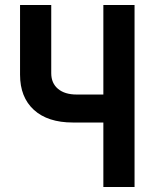

<svg xmlns="http://www.w3.org/2000/svg" viewBox="-20 -750 640 770"><path d="M394.5 0V-258.7H272.1Q171.6 -258.7 116 -309.3Q60.4 -360 60.4 -450.4V-730H185.5V-456.3Q185.5 -416.5 212.6 -393.7Q239.7 -370.9 287.3 -370.9H394.5V-730H519.6V0Z"/></svg>

Font: Pitagon Sans Mono
Style: Regular
Weight: 400
Monospace: yes
Designer: Travis Tran
Foundry: Pitagon
Version: Version 1.001;gftools[0.9.26]